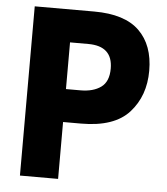

<svg xmlns="http://www.w3.org/2000/svg" viewBox="-52 -760 703 807"><g transform="rotate(5 300.0 -357.0)"><path d="M62 0H223V-240H299Q439 -240 502 -310Q565 -380 565 -486Q565 -594 503.5 -654Q442 -714 313 -714H62ZM223 -379V-576H300Q403 -576 403 -481Q403 -426 370.5 -402.5Q338 -379 284 -379Z"/></g></svg>

Font: Noto Sans Mono Extra
Style: Regular
Weight: 800
Designer: Monotype Design Team
Foundry: Monotype Imaging Inc.
Version: Version 1.900